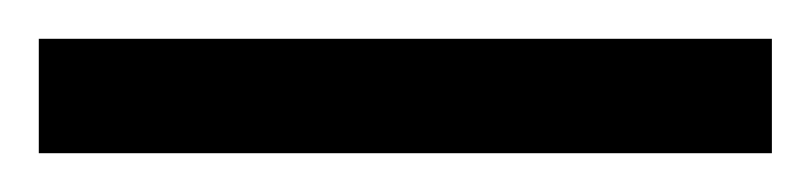

<svg xmlns="http://www.w3.org/2000/svg" viewBox="-25 -839 418 99"><path d="M-5 -760V-819H373V-760Z"/></svg>

Font: Noto Serif Bengali ExtraCondensed SemiBold
Style: Regular
Weight: 600
Width: 2
Designer: Juan Bruce, Universal Thirst, Indian Type Foundry and the Monotype Design Team.
Foundry: Monotype Imaging Inc.
Version: Version 2.003; ttfautohint (v1.8.4.7-5d5b)